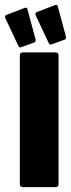

<svg xmlns="http://www.w3.org/2000/svg" viewBox="-60 -764 289 784"><path d="M33.5 0Q21 0 21 -12.5V-537.5Q21 -550 33.5 -550H166.5Q179 -550 179 -537.5V-12.5Q179 0 166.5 0ZM151 -583Q143 -579.5 139 -588L85.5 -702Q82 -711 90 -714.5L163 -742.5Q173.5 -747.5 176 -738L209 -615.5Q211.5 -605.5 204 -602ZM27 -571.5Q19 -568 15 -576.5L-38.5 -690.5Q-42 -699.5 -34 -703L39 -731Q49.5 -736 52 -726.5L85 -604Q87.5 -594 80 -590.5Z"/></svg>

Font: Jaro
Style: Regular
Weight: 400
Designer: Agyei Archer, Celine Hurka, Mirko Velimirović
Version: Version 1.000